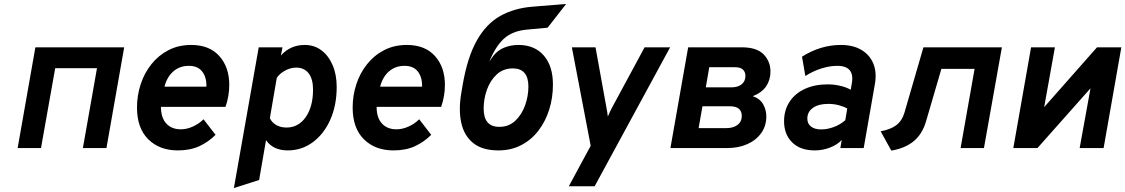

<svg xmlns="http://www.w3.org/2000/svg" viewBox="-20 -751 5708 974"><path d="M69.5 0 159.5 -511H610L520 0H400.5L472 -405H260L188 0Z M882.5 12Q789 12 732 -44.5Q675 -101 675 -205.5Q675 -266.5 693.5 -323.2Q712 -380 747.8 -425Q783.5 -470 834.5 -496.5Q885.5 -523 950 -523Q1042 -523 1092.5 -466.8Q1143 -410.5 1143 -320.5Q1143 -263.5 1124 -209H796.5Q796.5 -154 823.5 -124.5Q850.5 -95 897.5 -95Q927.5 -95 958.5 -109Q989.5 -123 1012.5 -146L1073.5 -67Q1037 -30.5 990.8 -9.2Q944.5 12 882.5 12ZM814.5 -311.5H1027Q1028.5 -358.5 1006 -387.8Q983.5 -417 938.5 -417Q891.5 -417 859.2 -388.8Q827 -360.5 814.5 -311.5Z M1166.5 203 1292.5 -511H1413L1405 -469.5Q1453 -523 1526 -523Q1574 -523 1610.2 -496Q1646.5 -469 1667.2 -421Q1688 -373 1688 -310Q1688 -217 1655.8 -144.2Q1623.5 -71.5 1567.2 -29.8Q1511 12 1439.5 12Q1365.5 12 1329.5 -40L1294.5 162ZM1433.5 -104Q1494 -104 1531 -157Q1568 -210 1568 -296.5Q1568 -350 1545.8 -379Q1523.5 -408 1482.5 -408Q1454.5 -408 1426.8 -393.2Q1399 -378.5 1384 -356L1349 -151.5Q1359.5 -129 1381.8 -116.5Q1404 -104 1433.5 -104Z M1976.5 12Q1883 12 1826 -44.5Q1769 -101 1769 -205.5Q1769 -266.5 1787.5 -323.2Q1806 -380 1841.8 -425Q1877.5 -470 1928.5 -496.5Q1979.5 -523 2044 -523Q2136 -523 2186.5 -466.8Q2237 -410.5 2237 -320.5Q2237 -263.5 2218 -209H1890.5Q1890.5 -154 1917.5 -124.5Q1944.5 -95 1991.5 -95Q2021.5 -95 2052.5 -109Q2083.5 -123 2106.5 -146L2167.5 -67Q2131 -30.5 2084.8 -9.2Q2038.5 12 1976.5 12ZM1908.5 -311.5H2121Q2122.5 -358.5 2100 -387.8Q2077.5 -417 2032.5 -417Q1985.5 -417 1953.2 -388.8Q1921 -360.5 1908.5 -311.5Z M2508.5 12Q2427.5 12 2381.2 -24.8Q2335 -61.5 2320.2 -127Q2305.5 -192.5 2320 -279L2327.5 -323Q2352 -463.5 2399.8 -547.2Q2447.5 -631 2518 -670.2Q2588.5 -709.5 2680.5 -717L2852 -731L2758 -610.5L2655 -601Q2590.5 -595.5 2549.2 -565.2Q2508 -535 2475.5 -468.5Q2466.5 -450 2462.5 -437.5Q2470.5 -452 2484 -469.5Q2507 -497.5 2539.8 -510.2Q2572.5 -523 2610 -523Q2691.5 -523 2738.2 -469.8Q2785 -416.5 2785 -322Q2785 -255 2766 -194.8Q2747 -134.5 2711.2 -88Q2675.5 -41.5 2624.2 -14.8Q2573 12 2508.5 12ZM2513 -107.5Q2561 -107.5 2593.8 -138.2Q2626.5 -169 2643.5 -216Q2660.5 -263 2660.5 -312Q2660.5 -404 2581.5 -404Q2533 -404 2500 -373.5Q2467 -343 2450.2 -296Q2433.5 -249 2433.5 -200Q2433.5 -107.5 2513 -107.5Z M2865.5 194 2976.5 -11.5 2881 -511H3001L3056.5 -204.5Q3058.5 -194.5 3060.5 -182.2Q3062.5 -170 3063.5 -159.5Q3072.5 -182 3084.5 -204.5L3250 -511H3379.5L2996.5 194Z M3381 0 3471 -511H3742.5Q3819 -511 3853.8 -475.2Q3888.5 -439.5 3888.5 -388Q3888.5 -346 3866.8 -313.5Q3845 -281 3798.5 -263Q3834.5 -251.5 3851 -222.8Q3867.5 -194 3867.5 -160.5Q3867.5 -112 3841.5 -75.8Q3815.5 -39.5 3771 -19.8Q3726.5 0 3670 0ZM3560.5 -308H3691Q3723.5 -308 3742.5 -323.5Q3761.5 -339 3761.5 -366.5Q3761.5 -385.5 3749 -397.8Q3736.5 -410 3708.5 -410H3578ZM3524 -101H3663.5Q3700 -101 3721.5 -117.5Q3743 -134 3743 -163.5Q3743 -186 3728.5 -199Q3714 -212 3680.5 -212H3543.5Z M4113.5 12Q4039.5 12 3998.5 -28.8Q3957.5 -69.5 3957.5 -136Q3957.5 -192 3985 -234.2Q4012.5 -276.5 4062.5 -299.8Q4112.5 -323 4179 -323Q4211.5 -323 4243.2 -315.5Q4275 -308 4295.5 -295.5L4300.5 -324Q4319 -417 4227 -417Q4189.5 -417 4147 -403.8Q4104.5 -390.5 4065.5 -365.5L4048.5 -463.5Q4143 -523 4245.5 -523Q4307 -523 4349.2 -498.2Q4391.5 -473.5 4410 -429.2Q4428.5 -385 4418.5 -326L4361.5 0H4243L4250 -41Q4227.5 -16.5 4190 -2.2Q4152.5 12 4113.5 12ZM4145.5 -94.5Q4177 -94.5 4209.5 -106.5Q4242 -118.5 4268 -141L4278 -200.5Q4259.5 -211 4234.5 -217.5Q4209.5 -224 4181.5 -224Q4132 -224 4103.8 -203.8Q4075.5 -183.5 4075.5 -149.5Q4075.5 -123.5 4094.2 -109Q4113 -94.5 4145.5 -94.5Z M4501.5 13 4447.5 -85Q4497.5 -94 4526.8 -116Q4556 -138 4568.5 -180.5L4664.5 -511H5062.5L4971.5 0H4853L4924 -401.5H4755.5L4678.5 -138Q4659.5 -71.5 4615.5 -35Q4571.5 1.5 4501.5 13Z M5120.5 0 5210.5 -511H5331.5L5277 -207.5L5545 -511H5668.5L5578.5 0H5457L5512 -303L5243 0Z"/></svg>

Font: Overpass
Style: Bold Italic
Weight: 700
Italic angle: -10°
Designer: Delve Withrington, Dave Bailey, Thomas Jockin
Foundry: Delve Fonts LLC
Version: Version 4.000; ttfautohint (v1.8.3)